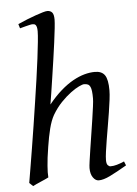

<svg xmlns="http://www.w3.org/2000/svg" viewBox="-54 -784 602 845"><g transform="rotate(-5 247.0 -361.0)"><path d="M473.1 -35.2Q427.7 -8.8 398.2 5.6Q368.7 20 348.1 20Q334 20 323 4.6Q312 -10.7 312 -37.1Q312 -45.9 315.2 -68.6Q318.4 -91.3 323 -121.6Q327.6 -151.9 333 -186Q338.4 -220.2 343 -251Q347.7 -281.7 350.8 -306.2Q354 -330.6 354 -341.8Q354 -360.4 352.5 -372.8Q351.1 -385.3 347.4 -393.1Q343.8 -400.9 337.2 -404.1Q330.6 -407.2 319.8 -407.2Q313.5 -407.2 297.4 -399.7Q281.2 -392.1 260.5 -376.7Q239.7 -361.3 217.5 -338.4Q195.3 -315.4 176.8 -284.2Q163.6 -260.7 154.8 -225.8Q146 -190.9 139.2 -147Q134.8 -120.1 132.3 -99.6Q129.9 -79.1 128.7 -63.2Q127.4 -47.4 127.2 -34.9Q127 -22.5 127.9 -12.2Q121.6 -8.8 112.1 -4.6Q102.5 -0.5 92.5 3.9Q82.5 8.3 73.2 12.5Q64 16.6 58.1 20L42 4.9Q46.4 -21.5 53 -60.3Q59.6 -99.1 67.1 -145.8Q74.7 -192.4 82.8 -244.1Q90.8 -295.9 98.6 -347.4Q106.4 -398.9 113.5 -448Q120.6 -497.1 125.7 -538.3Q130.9 -579.6 134 -610.6Q137.2 -641.6 137.2 -657.2Q137.2 -668.5 135.5 -675Q133.8 -681.6 131.1 -684.8Q128.4 -688 124.8 -689Q121.1 -689.9 117.2 -689.9Q112.3 -689.9 103.3 -687.7Q94.2 -685.5 84.5 -683.1Q73.2 -680.2 61 -676.8L55.2 -695.8Q75.7 -705.1 96.4 -713.4Q117.2 -721.7 135.3 -728Q153.3 -734.4 167 -738.3Q180.7 -742.2 187 -742.2Q200.7 -742.2 208.3 -733.4Q215.8 -724.6 215.8 -702.1Q215.8 -690.4 212.9 -663.3Q210 -636.2 205.3 -601.1Q200.7 -565.9 194.8 -525.9Q189 -485.8 183.3 -448.5Q177.7 -411.1 172.9 -379.9Q168 -348.6 165 -331.1Q193.4 -366.2 221.2 -390.4Q249 -414.6 275.4 -429.2Q301.8 -443.8 325.9 -450.4Q350.1 -457 372.1 -457Q402.8 -457 416 -437.7Q429.2 -418.5 429.2 -371.1Q429.2 -354 426 -328.6Q422.9 -303.2 418.2 -273.9Q413.6 -244.6 408.2 -213.4Q402.8 -182.1 398.2 -154.1Q393.6 -126 390.4 -102.8Q387.2 -79.6 387.2 -65.9Q387.2 -49.3 393.1 -43.2Q398.9 -37.1 404.8 -37.1Q418.5 -37.1 433.1 -41.3Q447.8 -45.4 465.8 -53.2Z"/></g></svg>

Font: Gentium Plus CyrE
Style: Italic
Weight: 400
Italic angle: -8°
Designer: J. Victor Gaultney, Annie Olsen, Iska Routamaa, Becca Hirsbrunner
Foundry: SIL International
Version: Version 5.000